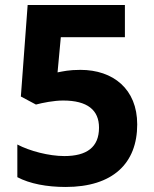

<svg xmlns="http://www.w3.org/2000/svg" viewBox="-20 -734 612 764"><path d="M300 -456C253 -456 231 -450 209 -446L222 -586H477V-714H90L63 -350L123 -318C150 -325 194 -334 231 -334C328 -334 374 -296 374 -226C374 -148 325 -113 236 -113C175 -113 98 -133 49 -159V-29C98 -3 166 10 241 10C429 10 526 -84 526 -239C526 -380 430 -456 300 -456Z"/></svg>

Font: Noto Sans Arabic UI
Style: Bold
Weight: 700
Designer: Monotype Design Team, Nadine Chahine and Nizar Qandah
Foundry: Monotype Imaging Inc.
Version: Version 2.010